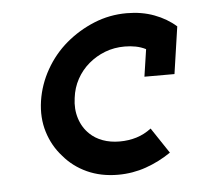

<svg xmlns="http://www.w3.org/2000/svg" viewBox="-38 -423 487 471"><g transform="rotate(-5 205.5 -187.5)"><path d="M366 -34 324 -97Q307 -84 287.5 -78Q268 -72 246 -72Q222.9 -72 204.3 -78.9Q185.8 -85.7 173 -98Q156 -114 148.5 -137.5Q141 -161 145 -188Q148 -213 159.5 -234Q171 -255 189.1 -270.4Q207.3 -285.8 229.6 -294.4Q252 -303 278 -303Q292 -303 305 -300.5Q318 -298 330 -292L320 -225H394L411 -341Q388.5 -361 357.7 -372.5Q327 -384 290 -384Q247.6 -384 209.3 -368.3Q171.1 -352.6 140 -326.3Q109 -300 88.6 -264Q68.2 -228 62.1 -188Q56 -147 67 -111.4Q78 -75.9 102 -49.4Q125 -22 158.9 -6.5Q192.9 9 235 9Q271 9 303.8 -2.5Q336.7 -14 366 -34Z"/></g></svg>

Font: Josefin Slab Thin
Style: Italic
Weight: 100
Italic angle: -12°
Designer: Santiago Orozco
Foundry: Typemade
Version: Version 2.000